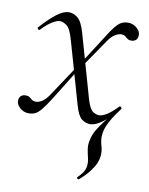

<svg xmlns="http://www.w3.org/2000/svg" viewBox="-74 -450 566 728"><g transform="rotate(10 209.5 -86.0)"><path d="M280 222Q278 224 274 221Q270 218 273 215Q287 201 293 191.5Q299 182 301 172Q304 155 300 138.5Q296 122 293 104.5Q290 87 295 67Q299 47 310 28.5Q321 10 339.5 -14Q358 -38 382 -75L391 -67Q374 -45 362.5 -26Q351 -7 345 8Q339 23 338 34Q334 56 341.5 81Q349 106 345 127Q344 135 338.5 149Q333 163 319 181.5Q305 200 280 222ZM285 9Q268 9 253 -2Q238 -13 227 -51L158 -292Q146 -335 131.5 -345.5Q117 -356 106 -356Q94 -356 76 -345Q58 -334 36 -311Q33 -307 28.5 -311.5Q24 -316 28 -319Q62 -357 87.5 -376Q113 -395 133 -395Q151 -395 167.5 -381.5Q184 -368 196 -325L265 -83Q276 -46 289 -38Q302 -30 312 -30Q325 -30 342.5 -41Q360 -52 382 -75Q386 -79 390 -74.5Q394 -70 391 -67Q357 -29 331 -10Q305 9 285 9ZM48 9Q29 9 14 -4.5Q-1 -18 1 -36Q3 -46 9.5 -51Q16 -56 26 -56Q36 -56 41.5 -52Q47 -48 52.5 -43.5Q58 -39 67 -39Q78 -39 90 -46Q102 -53 115 -71L196 -193L204 -184L129 -63Q110 -33 97.5 -17.5Q85 -2 74 3.5Q63 9 48 9ZM208 -188 201 -198 281 -323Q300 -354 312.5 -369Q325 -384 336 -389.5Q347 -395 361 -395Q380 -395 395.5 -381.5Q411 -368 408 -350Q407 -340 400 -335Q393 -330 384 -330Q374 -330 368.5 -334.5Q363 -339 357.5 -343Q352 -347 343 -347Q333 -347 320 -339.5Q307 -332 295 -315Z"/></g></svg>

Font: Cormorant Light
Style: Italic
Weight: 300
Italic angle: -10°
Designer: Christian Thalmann (Catharsis Fonts)
Foundry: Catharsis Fonts
Version: Version 4.000